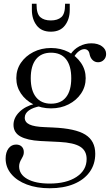

<svg xmlns="http://www.w3.org/2000/svg" viewBox="-20 -710 594 1024"><path d="M245 294Q176 294 123 274Q70 254 40 218Q10 182 10 136Q10 102 25.5 81.5Q41 61 66 61Q85 61 96 72Q107 83 107 101Q107 109 105 116Q103 123 95 137Q82 158 82 177Q82 220 125.5 244.5Q169 269 244 269Q334 269 388 233.5Q442 198 442 138Q442 94 408 72.5Q374 51 297 47L195 42Q125 38 88.5 17.5Q52 -3 52 -44Q52 -82 83.5 -113Q115 -144 165 -156L196 -144Q156 -137 134 -121Q112 -105 112 -82Q112 -58 137.5 -46Q163 -34 218 -32L262 -30Q382 -25 435 8Q488 41 488 110Q488 166 458 207.5Q428 249 373.5 271.5Q319 294 245 294ZM252 -132Q200 -132 158 -153.5Q116 -175 91.5 -211.5Q67 -248 67 -293Q67 -339 91.5 -375Q116 -411 158 -432.5Q200 -454 252 -454Q304 -454 345.5 -432.5Q387 -411 412 -374.5Q437 -338 437 -293Q437 -248 412.5 -211.5Q388 -175 346 -153.5Q304 -132 252 -132ZM252 -157Q305 -157 332.5 -192Q360 -227 360 -293Q360 -359 332.5 -394Q305 -429 252 -429Q200 -429 172 -394Q144 -359 144 -293Q144 -227 172 -192Q200 -157 252 -157ZM503 -378Q486 -378 474 -389.5Q462 -401 458 -420Q456 -434 448.5 -441Q441 -448 430 -448Q416 -448 401 -437Q386 -426 375 -407L356 -420Q373 -447 403 -463Q433 -479 467 -479Q502 -479 524 -463Q546 -447 546 -422Q546 -403 533.5 -390.5Q521 -378 503 -378ZM251 -541Q201 -541 175.5 -574.5Q150 -608 150 -657V-690H175V-685Q175 -636 195 -618.5Q215 -601 251 -601Q287 -601 307 -618.5Q327 -636 327 -685V-690H352V-657Q352 -608 326.5 -574.5Q301 -541 251 -541Z"/></svg>

Font: Baskervville SC
Style: Regular
Weight: 400
Designer: Alexis Faudot, Rémi Forte, Morgane Pierson, Rafael Ribas, Tanguy Vanlaeys, Rosalie Wagner, Thomas Huot-Marchand
Foundry: ANRT
Version: Version 1.100